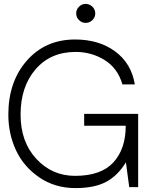

<svg xmlns="http://www.w3.org/2000/svg" viewBox="-20 -963 786 988"><path d="M455.6 -859.6Q440.9 -845.2 420.9 -845.2Q400.9 -845.2 386.5 -859.6Q372.1 -874 372.1 -894Q372.1 -914.1 386.5 -928.5Q400.9 -942.9 420.9 -942.9Q440.9 -942.9 455.6 -928.5Q470.2 -914.1 470.2 -894Q470.2 -874 455.6 -859.6ZM690.9 -377V-318.8V0H645L627.9 -127.9Q586.9 -60.1 526.9 -27.6Q466.8 4.9 368.2 4.9Q262.2 4.9 181.6 -50.5Q101.1 -106 62 -190.4Q22.9 -274.9 22.9 -373Q22.9 -543 118.4 -651.4Q213.9 -759.8 366.2 -759.8Q489.3 -759.8 572.5 -698.5Q655.8 -637.2 673.8 -528.8H609.9Q585.9 -611.8 518.6 -653.8Q451.2 -695.8 369.1 -695.8Q240.2 -695.8 163.1 -606.4Q85.9 -517.1 85.9 -373Q85.9 -232.9 167 -145.5Q248 -58.1 366.2 -58.1Q500 -58.1 563.5 -127.4Q627 -196.8 627 -315.9H413.1V-377Z"/></svg>

Font: Oakes Grotesk
Style: Light
Weight: 300
Designer: Samuel Oakes
Foundry: Samuel Oakes
Version: Version 1.0 | wf-rip DC20170320